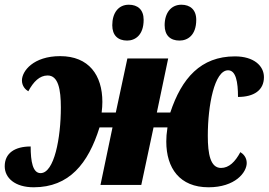

<svg xmlns="http://www.w3.org/2000/svg" viewBox="-36 -784 1139 814"><path d="M725 -612C760 -612 796 -635 796 -700C796 -743 770 -764 733 -764C689 -764 662 -729 662 -677C662 -634 686 -612 725 -612ZM503 -612C537 -612 573 -635 573 -700C573 -743 548 -764 510 -764C466 -764 440 -729 440 -677C440 -634 464 -612 503 -612ZM107 10C257 10 338 -90 386 -244H441L390 0H563L615 -244H674C670 -217 669 -202 669 -184C669 -71 726 10 848 10C961 10 1010 -53 1010 -93C1010 -117 995 -132 983 -139C961 -98 935 -72 901 -72C856 -72 845 -131 845 -208C845 -337 873 -486 931 -486C964 -486 973 -437 973 -373C1040 -373 1083 -401 1083 -457C1083 -505 1040 -545 960 -545C815 -545 734 -452 686 -307H629L677 -536H504L455 -307H395C397 -324 398 -338 398 -352C398 -465 341 -546 219 -546C106 -546 57 -483 57 -443C57 -419 72 -404 84 -397C106 -438 132 -464 166 -464C211 -464 222 -405 222 -328C222 -199 194 -50 136 -50C103 -50 94 -99 94 -163C27 -163 -16 -135 -16 -79C-16 -30 27 10 107 10Z"/></svg>

Font: Noto Serif SemiCondensed Black
Style: Italic
Weight: 900
Width: 4
Italic angle: -12°
Designer: Monotype Design Team
Foundry: Monotype Imaging Inc.
Version: Version 2.014